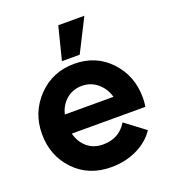

<svg xmlns="http://www.w3.org/2000/svg" viewBox="-137 -841 846 954"><g transform="rotate(-20 286.0 -363.5)"><path d="M237 -566 281 -740H419L331 -566ZM289 13Q170 13 95 -65.5Q20 -144 20 -259Q20 -373 97 -453Q174 -533 289 -533Q404 -533 478.5 -453.5Q553 -374 553 -259Q553 -234 549 -211H160Q172 -164 205.5 -135.5Q239 -107 289 -107Q374 -107 416 -177L521 -98Q489 -48 427 -17.5Q365 13 289 13ZM287 -417Q240 -417 205.5 -388Q171 -359 160 -312H417Q405 -357 370 -387Q335 -417 287 -417Z"/></g></svg>

Font: Cal Sans
Style: Regular
Weight: 400
Designer: Designer Mark Davis DBA MarkFonts
Foundry: Designer Mark Davis DBA MarkFonts
Version: Version 1.000